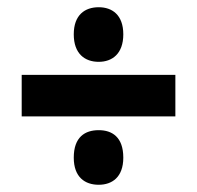

<svg xmlns="http://www.w3.org/2000/svg" viewBox="-20 -588 545 531"><path d="M253 -417C290 -417 321 -439 321 -493C321 -547 290 -568 253 -568C215 -568 184 -547 184 -493C184 -439 215 -417 253 -417ZM40 -381V-266H465V-381ZM253 -77C290 -77 321 -98 321 -152C321 -209 290 -228 253 -228C215 -228 184 -209 184 -152C184 -98 215 -77 253 -77Z"/></svg>

Font: Noto Sans Devanagari UI Condensed ExtraBold
Style: Regular
Weight: 800
Width: 3
Designer: Jelle Bosma - Monotype Design Team
Foundry: Monotype Imaging Inc.
Version: Version 2.004